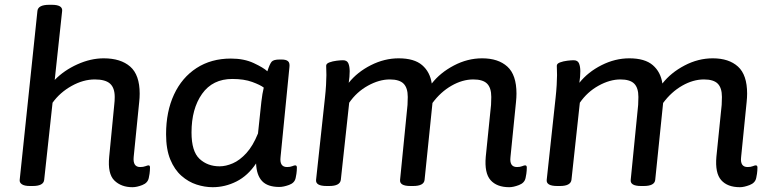

<svg xmlns="http://www.w3.org/2000/svg" viewBox="-20 -773 3198 800"><path d="M532 7Q485 7 456.5 -21Q428 -49 435 -120L456 -336Q457 -345 457.5 -352.5Q458 -360 458 -369Q458 -407 438.5 -424.5Q419 -442 375 -442Q327 -442 278.5 -415Q230 -388 199 -345L164 -23Q161 2 116 2H105Q82 2 71.5 -5Q61 -12 62 -23L136 -728Q139 -753 185 -753H196Q241 -753 239 -728L208 -440Q247 -480 302.5 -505Q358 -530 412 -530Q483 -530 522.5 -495.5Q562 -461 562 -383Q562 -374 561.5 -365.5Q561 -357 560 -348L537 -119Q533 -77 564 -77Q577 -77 586 -80.5Q595 -84 599 -84Q605 -84 605 -75Q605 -73 604.5 -62Q604 -51 600 -32Q596 -11 573 -2Q550 7 532 7Z M866 7Q833 7 799 -4Q765 -15 736 -40.5Q707 -66 689.5 -108.5Q672 -151 672 -214Q672 -308 705 -379Q738 -450 799 -489.5Q860 -529 942 -529Q997 -529 1037.5 -510Q1078 -491 1094 -476Q1104 -507 1112 -516Q1120 -525 1145 -525H1153Q1172 -525 1180 -518Q1188 -511 1186 -494L1149 -119Q1144 -77 1176 -77Q1189 -77 1197.5 -80.5Q1206 -84 1210 -84Q1217 -84 1217 -75Q1217 -73 1216.5 -62Q1216 -51 1212 -32Q1208 -11 1184.5 -2.5Q1161 6 1144 6Q1095 6 1072 -18.5Q1049 -43 1047 -92Q1013 -41 965.5 -17Q918 7 866 7ZM895 -80Q921 -80 950 -92.5Q979 -105 1006.5 -135Q1034 -165 1055 -217L1069 -349Q1073 -384 1079 -408Q1065 -419 1031 -431.5Q997 -444 948 -444Q866 -444 822 -382Q778 -320 778 -221Q778 -142 811.5 -111Q845 -80 895 -80Z M2102 7Q2050 7 2024 -22.5Q1998 -52 2004 -120L2026 -336Q2026 -343 2026.5 -352Q2027 -361 2027 -369Q2027 -407 2009.5 -424.5Q1992 -442 1952 -442Q1907 -442 1861.5 -416Q1816 -390 1782 -344L1749 -23Q1746 2 1701 2H1690Q1644 2 1647 -24L1678 -336Q1678 -345 1678.5 -353Q1679 -361 1679 -369Q1679 -407 1661.5 -424.5Q1644 -442 1604 -442Q1560 -442 1513 -416Q1466 -390 1435 -345L1400 -23Q1396 2 1352 2H1341Q1294 2 1297 -24L1334 -366Q1337 -393 1338.5 -418.5Q1340 -444 1340 -460Q1340 -472 1339.5 -481Q1339 -490 1339 -499Q1339 -508 1352.5 -513Q1366 -518 1382.5 -520Q1399 -522 1409 -522Q1426 -522 1431.5 -509Q1437 -496 1437 -476Q1437 -453 1433 -428Q1469 -473 1525.5 -501.5Q1582 -530 1641 -530Q1706 -530 1739 -501.5Q1772 -473 1779 -425Q1814 -470 1871 -500Q1928 -530 1989 -530Q2056 -530 2094 -495.5Q2132 -461 2132 -383Q2132 -367 2130 -348L2107 -119Q2102 -77 2134 -77Q2147 -77 2155.5 -80.5Q2164 -84 2168 -84Q2175 -84 2175 -75Q2175 -73 2174.5 -62Q2174 -51 2170 -32Q2166 -11 2142.5 -2Q2119 7 2102 7Z M3063 7Q3011 7 2985 -22.5Q2959 -52 2965 -120L2987 -336Q2987 -343 2987.5 -352Q2988 -361 2988 -369Q2988 -407 2970.5 -424.5Q2953 -442 2913 -442Q2868 -442 2822.5 -416Q2777 -390 2743 -344L2710 -23Q2707 2 2662 2H2651Q2605 2 2608 -24L2639 -336Q2639 -345 2639.5 -353Q2640 -361 2640 -369Q2640 -407 2622.5 -424.5Q2605 -442 2565 -442Q2521 -442 2474 -416Q2427 -390 2396 -345L2361 -23Q2357 2 2313 2H2302Q2255 2 2258 -24L2295 -366Q2298 -393 2299.5 -418.5Q2301 -444 2301 -460Q2301 -472 2300.5 -481Q2300 -490 2300 -499Q2300 -508 2313.5 -513Q2327 -518 2343.5 -520Q2360 -522 2370 -522Q2387 -522 2392.5 -509Q2398 -496 2398 -476Q2398 -453 2394 -428Q2430 -473 2486.5 -501.5Q2543 -530 2602 -530Q2667 -530 2700 -501.5Q2733 -473 2740 -425Q2775 -470 2832 -500Q2889 -530 2950 -530Q3017 -530 3055 -495.5Q3093 -461 3093 -383Q3093 -367 3091 -348L3068 -119Q3063 -77 3095 -77Q3108 -77 3116.5 -80.5Q3125 -84 3129 -84Q3136 -84 3136 -75Q3136 -73 3135.5 -62Q3135 -51 3131 -32Q3127 -11 3103.5 -2Q3080 7 3063 7Z"/></svg>

Font: Asap Semi Expanded Semi Expanded Medium
Style: Italic
Weight: 500
Width: 6
Italic angle: -6°
Designer: Pablo Cosgaya
Foundry: Omnibus-Type
Version: Version 3.001; ttfautohint (v1.8.4.7-5d5b)